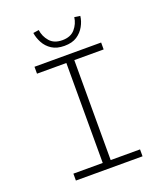

<svg xmlns="http://www.w3.org/2000/svg" viewBox="-151 -942 902 1045"><g transform="rotate(-20 300.0 -419.5)"><path d="M107 0V-40H277V-619H107V-659H493V-619H323V-40H493V0ZM300 -710Q256 -710 227.5 -728.5Q199 -747 183.5 -776Q168 -805 164 -834L197 -839Q202 -801 227 -772Q252 -743 300 -743Q348 -743 373 -772Q398 -801 403 -839L436 -834Q433 -805 417 -776Q401 -747 373 -728.5Q345 -710 300 -710Z"/></g></svg>

Font: Source Code Pro ExtraLight Light
Style: Regular
Weight: 300
Monospace: yes
Version: Version 1.018;hotconv 1.0.116;makeotfexe 2.5.65601